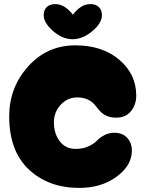

<svg xmlns="http://www.w3.org/2000/svg" viewBox="-20 -922 712 940"><path d="M368 -2Q473 -2 546 -53.5Q619 -105 625 -172Q629 -215 606 -243.5Q583 -272 540 -272Q512 -272 489.5 -259.5Q467 -247 453.5 -232.5Q440 -218 413 -205.5Q386 -193 350 -193Q301 -193 272.5 -230.5Q244 -268 244 -323Q244 -374 277.5 -409.5Q311 -445 358 -445Q388 -445 409 -435Q430 -425 442.5 -410.5Q455 -396 467 -381Q479 -366 499.5 -356Q520 -346 549 -346Q596 -346 621.5 -378Q647 -410 647 -454Q647 -559 564 -629.5Q481 -700 349 -700Q210 -700 117.5 -596.5Q25 -493 25 -352Q25 -183 121 -92.5Q217 -2 368 -2ZM251 -902Q296 -902 337 -850Q376 -902 422 -902Q449 -902 464 -887.5Q479 -873 479 -847Q479 -809 432 -769.5Q385 -730 335 -730Q286 -730 240 -770Q194 -810 194 -847Q194 -873 209 -887.5Q224 -902 251 -902Z"/></svg>

Font: Cherry Bomb
Style: Regular
Weight: 400
Designer: satsuyako
Foundry: satsuyako
Version: Version 4.0